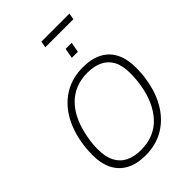

<svg xmlns="http://www.w3.org/2000/svg" viewBox="-288 -1139 1276 1276"><g transform="rotate(-45 350.0 -500.5)"><path d="M304 12Q225 12 169.5 -17Q114 -46 85 -102Q56 -158 56 -240Q56 -268 58.5 -297Q61 -326 66 -355Q85 -461 133 -537.5Q181 -614 254.5 -656Q328 -698 424 -698Q504 -698 559.5 -669Q615 -640 643.5 -584Q672 -528 672 -446Q672 -418 670 -389.5Q668 -361 662 -331Q644 -226 595.5 -149Q547 -72 473.5 -30Q400 12 304 12ZM309 -35Q372 -35 422.5 -56Q473 -77 510.5 -117Q548 -157 573.5 -213.5Q599 -270 610 -340Q613 -356 614.5 -369.5Q616 -383 617 -396Q618 -409 618.5 -421.5Q619 -434 619 -446Q619 -520 594.5 -564.5Q570 -609 525 -630Q480 -651 419 -651Q357 -651 306.5 -630Q256 -609 218 -569Q180 -529 155 -472.5Q130 -416 118 -346Q115 -331 113 -317Q111 -303 110 -290Q109 -277 108.5 -265Q108 -253 108 -241Q108 -168 133 -122.5Q158 -77 203 -56Q248 -35 309 -35ZM416 -794 429 -865H486L473 -794ZM341 -968 349 -1013H613L605 -968Z"/></g></svg>

Font: Archivo SemiCondensed Thin
Style: Italic
Weight: 250
Width: 4
Italic angle: -10°
Designer: Hector Gatti
Foundry: Omnibus-Type
Version: Version 2.001